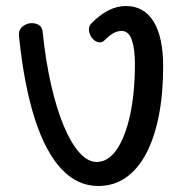

<svg xmlns="http://www.w3.org/2000/svg" viewBox="-20 -607 612 639"><path d="M307 12Q238 12 185 -44Q132 -100 96.5 -209.5Q61 -319 44 -479Q43 -484 43 -487Q43 -490 43 -493Q43 -510 56.5 -520Q70 -530 86 -530Q100 -530 110.5 -523Q121 -516 122 -500Q132 -404 150 -325Q168 -246 192 -188.5Q216 -131 244 -99.5Q272 -68 302 -68Q340 -68 368.5 -109.5Q397 -151 413 -224.5Q429 -298 429 -395Q429 -445 418.5 -474.5Q408 -504 385 -504Q371 -504 358 -497Q345 -490 328 -473Q321 -466 312 -466Q303 -466 294.5 -472.5Q286 -479 281 -489Q276 -499 276 -509Q276 -520 283 -528Q340 -587 399 -587Q459 -587 491 -535.5Q523 -484 523 -386Q523 -295 508.5 -221.5Q494 -148 466.5 -96Q439 -44 399 -16Q359 12 307 12Z"/></svg>

Font: Playpen Sans Thai
Style: Regular
Weight: 400
Designer: Sirin Gunkloy, Laura Meseguer, Veronika Burian, José Scaglione
Foundry: TypeTogether
Version: Version 2.000